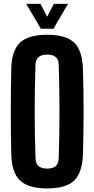

<svg xmlns="http://www.w3.org/2000/svg" viewBox="-20 -994 502 1022"><path d="M231 9Q131 9 86.5 -33.2Q42 -75.5 40 -174Q39 -228.5 38.2 -285.5Q37.5 -342.5 37.5 -400.2Q37.5 -458 38.2 -515Q39 -572 40 -627Q42 -725 86.5 -767Q131 -809 231 -809Q331.5 -809 375 -767Q418.5 -725 421.5 -627Q423 -571.5 424 -514.5Q425 -457.5 425 -399.8Q425 -342 424 -285.2Q423 -228.5 421.5 -174Q418.5 -75.5 375 -33.2Q331.5 9 231 9ZM231 -96.5Q262 -96.5 277 -110Q292 -123.5 292.5 -150.5Q294.5 -207 295.5 -270.8Q296.5 -334.5 296.5 -400.8Q296.5 -467 295.5 -530.5Q294.5 -594 292.5 -650.5Q292 -677 276.5 -690.2Q261 -703.5 231 -703.5Q201 -703.5 185.5 -690.2Q170 -677 169 -650.5Q167 -594 165.8 -530.5Q164.5 -467 164.5 -400.8Q164.5 -334.5 165.8 -270.8Q167 -207 169 -150.5Q170 -123.5 185.5 -110Q201 -96.5 231 -96.5ZM197.5 -841 119.5 -973.5H195.5L231 -905L266.5 -973.5H342L264.5 -841Z"/></svg>

Font: Big Shoulders Display Thin ExtraBold
Style: Regular
Weight: 800
Version: Version 2.002